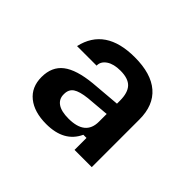

<svg xmlns="http://www.w3.org/2000/svg" viewBox="-91 -834 646 646"><g transform="rotate(45 231.5 -511.0)"><path d="M57 -427Q57 -476 90 -501.5Q123 -527 194 -534L300 -543V-557Q300 -595 283.5 -612.5Q267 -630 230 -630Q198 -630 179.5 -617.5Q161 -605 161 -586V-585H68Q93 -696 232 -696Q310 -696 350.5 -661Q391 -626 391 -559V-332H309V-389H294Q265 -326 180 -326Q123 -326 90 -352.5Q57 -379 57 -427ZM220 -392Q300 -392 300 -457V-494L218 -487Q182 -483 166.5 -472.5Q151 -462 151 -440V-438Q151 -416 168.5 -404Q186 -392 220 -392Z"/></g></svg>

Font: Mozilla Text BETA Medium
Style: Regular
Weight: 500
Designer: Studio DRAMA
Foundry: Studio DRAMA
Version: Version 0.100